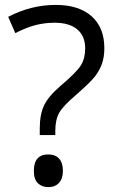

<svg xmlns="http://www.w3.org/2000/svg" viewBox="-20 -744 469 778"><path d="M141.1 -196.8V-223.1Q141.1 -280.3 158.7 -317.1Q176.3 -354 224.1 -395Q290.5 -451.2 307.9 -479.5Q325.2 -507.8 325.2 -547.9Q325.2 -597.7 293.2 -624.8Q261.2 -651.9 201.2 -651.9Q162.6 -651.9 126 -642.8Q89.4 -633.8 42 -609.9L13.2 -675.8Q105.5 -724.1 206.1 -724.1Q299.3 -724.1 351.1 -678.2Q402.8 -632.3 402.8 -548.8Q402.8 -513.2 393.3 -486.1Q383.8 -459 365.2 -434.8Q346.7 -410.6 285.2 -356.9Q235.8 -314.9 220 -287.1Q204.1 -259.3 204.1 -212.9V-196.8ZM117.2 -51.8Q117.2 -118.2 175.8 -118.2Q204.1 -118.2 219.5 -101.1Q234.9 -84 234.9 -51.8Q234.9 -20.5 219.2 -3.2Q203.6 14.2 175.8 14.2Q150.4 14.2 133.8 -1.2Q117.2 -16.6 117.2 -51.8Z"/></svg>

Font: HunimalSansv1.5
Style: Regular
Weight: 400
Foundry: Ascender Corporation
Version: Version 1.10